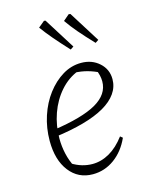

<svg xmlns="http://www.w3.org/2000/svg" viewBox="-111 -786 667 864"><g transform="rotate(-15 223.0 -354.0)"><path d="M214 8Q146 8 105 -45Q64 -98 64 -187Q64 -247 82 -302Q100 -357 132 -399Q164 -441 204.5 -465.5Q245 -490 291 -490Q341 -490 375 -459.5Q409 -429 409 -383Q409 -347 388 -317Q367 -287 327 -264Q287 -241 228 -224.5Q169 -208 93 -198V-230Q232 -250 297 -287.5Q362 -325 362 -385Q362 -413 349 -441L367 -424Q340 -438 311 -446Q282 -454 250 -455L271 -459Q221 -440 184.5 -398.5Q148 -357 128.5 -302Q109 -247 109 -186Q109 -150 117 -114.5Q125 -79 142 -47L128 -66Q152 -51 176 -44Q200 -37 224 -37Q265 -37 303.5 -59Q342 -81 375 -125L386 -116Q360 -58 314.5 -25Q269 8 214 8ZM262 -560Q224 -601 197.5 -632Q171 -663 150 -692L179 -716L186 -715L277 -570ZM378 -560Q339 -601 312.5 -632Q286 -663 266 -692L294 -716L302 -715L393 -570Z"/></g></svg>

Font: Piazzolla Thin Thin
Style: Italic
Weight: 250
Italic angle: -11.3°
Version: Version 2.005